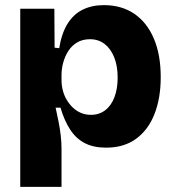

<svg xmlns="http://www.w3.org/2000/svg" viewBox="-20 -562 679 749"><path d="M59 167V-268V-528H192L193 -376L211 -374Q220 -431 243 -468.5Q266 -506 302 -524Q338 -542 385 -542Q454 -542 503.5 -508.5Q553 -475 580 -412Q607 -349 607 -261Q607 -180 583 -118Q559 -56 511.5 -21Q464 14 394 14Q345 14 311 -3.5Q277 -21 254 -56Q231 -91 216 -142H197Q203 -115 208.5 -87Q214 -59 217 -32.5Q220 -6 220 19V167ZM335 -114Q367 -114 390.5 -132Q414 -150 426.5 -183Q439 -216 439 -259Q439 -305 425.5 -338.5Q412 -372 388 -390.5Q364 -409 331 -409Q302 -409 281 -396.5Q260 -384 246.5 -363Q233 -342 226.5 -317.5Q220 -293 220 -269V-250Q220 -229 225 -209.5Q230 -190 240 -173Q250 -156 264 -142.5Q278 -129 296 -121.5Q314 -114 335 -114Z"/></svg>

Font: Bricolage Grotesque 24pt ExtraBold
Style: Regular
Weight: 800
Designer: Mathieu Triay
Foundry: Atelier Triay
Version: Version 1.001;gftools[0.9.33.dev8+g029e19f]